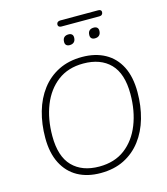

<svg xmlns="http://www.w3.org/2000/svg" viewBox="-138 -1070 1026 1183"><g transform="rotate(-15 375.5 -478.5)"><path d="M357 8Q273 8 211.5 -26Q150 -60 116 -126.5Q82 -193 82 -289Q82 -378 104 -455Q126 -532 170 -590Q214 -648 279 -680.5Q344 -713 429 -713Q513 -713 575 -679Q637 -645 670.5 -579Q704 -513 704 -416Q704 -327 682 -250Q660 -173 616 -115Q572 -57 507.5 -24.5Q443 8 357 8ZM359 -33Q457 -33 523.5 -83.5Q590 -134 624.5 -221Q659 -308 659 -416Q659 -546 597.5 -609Q536 -672 426 -672Q329 -672 262.5 -621.5Q196 -571 161.5 -484.5Q127 -398 127 -289Q127 -159 188.5 -96Q250 -33 359 -33ZM598 -927H356Q346 -927 340.5 -931.5Q335 -936 335 -943Q335 -954 341.5 -959.5Q348 -965 358 -965H600Q610 -965 615.5 -961Q621 -957 621 -949Q621 -939 615 -933Q609 -927 598 -927ZM376 -803Q362 -803 354.5 -810Q347 -817 347 -830Q347 -850 357 -859.5Q367 -869 385 -869Q399 -869 406.5 -862Q414 -855 414 -842Q414 -823 404 -813Q394 -803 376 -803ZM537 -803Q523 -803 515.5 -810Q508 -817 508 -830Q508 -850 518 -859.5Q528 -869 546 -869Q560 -869 567.5 -862Q575 -855 575 -842Q575 -823 565 -813Q555 -803 537 -803Z"/></g></svg>

Font: Nunito Variable Extra Light
Style: Italic
Weight: 200
Italic angle: -9°
Designer: Vernon Adams
Foundry: Vernon Adams
Version: Version 3.602